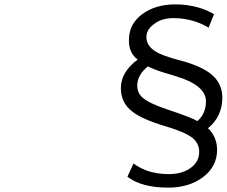

<svg xmlns="http://www.w3.org/2000/svg" viewBox="-20 -796 1040 880"><path d="M961 -731 936 -669Q909 -686 873 -698Q825 -713 775 -713Q720 -713 685 -685Q651 -660 651 -626Q651 -585 695 -559Q725 -540 806 -519Q901 -494 948 -456Q999 -414 999 -349Q999 -262 933 -208Q950 -194 962 -169Q975 -142 975 -109Q975 -32 909 17Q845 64 751 64Q629 64 564 14L592 -47Q616 -28 653 -14Q698 2 753 2Q817 2 856 -28Q893 -56 893 -100Q893 -139 861 -165Q825 -192 736 -218Q630 -250 586 -285Q534 -325 534 -392Q534 -466 611 -523Q569 -554 571 -614Q571 -684 629 -729Q690 -776 785 -776Q837 -776 888 -762Q929 -750 961 -731ZM609 -404Q609 -371 632 -350Q661 -323 745 -295Q859 -257 885 -241Q924 -276 924 -331Q924 -395 823 -434Q796 -443 779 -449L735 -462Q681 -479 658 -492Q609 -452 609 -404Z"/></svg>

Font: Source Han Sans Regular
Style: Regular
Weight: 400
Designer: Ryoko NISHIZUKA  (kana & ideographs); Paul D. Hunt (Latin, Greek & Cyrillic); Wenlong ZHANG  (bopomofo); Sandoll Communi
Foundry: Adobe Systems Incorporated
Version: Version 1.00 January 18, 2024, initial release